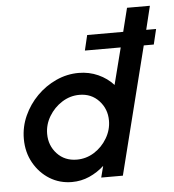

<svg xmlns="http://www.w3.org/2000/svg" viewBox="-50 -713 696 767"><g transform="rotate(-5 298.0 -330.0)"><path d="M208.3 7.6Q159 7.6 119.1 -17Q79.2 -41.7 55.2 -84.4Q31.2 -127.1 31.2 -180.6Q31.2 -229.2 51 -272.9Q70.8 -316.7 104.5 -350.7Q138.2 -384.7 181.6 -404.5Q225 -424.3 272.2 -424.3Q313.9 -424.3 350 -408Q386.1 -391.7 411.1 -363.9L448.6 -511.1H304.9L319.4 -572.2H463.9L487.5 -666.7H579.2L556.2 -572.2H595.8L581.2 -511.1H541L412.5 0H325.7L337.5 -45.8Q311.1 -21.5 278.1 -6.9Q245.1 7.6 208.3 7.6ZM235.4 -79.9Q272.9 -79.9 304.9 -100Q336.8 -120.1 356.6 -153.5Q376.4 -186.8 376.4 -224.3Q376.4 -270.8 345.8 -303.8Q315.3 -336.8 267.4 -336.8Q229.9 -336.8 197.6 -316.3Q165.3 -295.8 145.5 -262.8Q125.7 -229.9 125.7 -192.4Q125.7 -145.8 156.2 -112.8Q186.8 -79.9 235.4 -79.9Z"/></g></svg>

Font: Afacad Medium
Style: Italic
Weight: 500
Italic angle: -14°
Designer: Kristian Moeller
Foundry: Dicotype
Version: Version 1.000; ttfautohint (v1.8.4.7-5d5b)